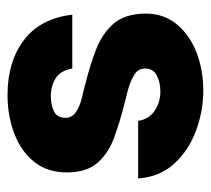

<svg xmlns="http://www.w3.org/2000/svg" viewBox="-45 -503 560 510"><g transform="rotate(-90 235.0 -248.0)"><path d="M249 12Q195 12 142.5 -7.5Q90 -27 55 -65.5Q20 -104 16 -161H169Q173 -133 195.5 -117.5Q218 -102 247 -102Q271 -102 289.5 -111.5Q308 -121 308 -143Q308 -161 291 -171.5Q274 -182 251.5 -188Q229 -194 212 -198Q165 -210 124 -225Q83 -240 57.5 -269Q32 -298 32 -351Q32 -402 60 -437Q88 -472 135 -490Q182 -508 238 -508Q326 -508 383.5 -464.5Q441 -421 451 -336H308Q303 -366 283 -379.5Q263 -393 233 -393Q211 -393 194 -384.5Q177 -376 177 -354Q177 -336 193.5 -325.5Q210 -315 232 -310Q254 -305 272 -300Q320 -288 360.5 -272Q401 -256 427 -226.5Q453 -197 454 -142Q454 -93 425.5 -58.5Q397 -24 350.5 -6Q304 12 249 12Z"/></g></svg>

Font: Rethink Sans ExtraBold
Style: Regular
Weight: 800
Designer: The Rethink Sans project authors (Hans Thiessen). DM Sans designed by Colophon Foundry.
Foundry: Rethink Communications LLC
Version: Version 1.001